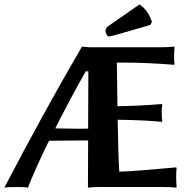

<svg xmlns="http://www.w3.org/2000/svg" viewBox="-21 -863 883 886"><path d="M623 -842.8Q663.1 -814.9 680.2 -762.2L672.9 -748L521 -704.1Q490.2 -695.3 481.9 -694.8Q476.1 -694.8 470.9 -703.9Q465.8 -712.9 465.8 -720.2Q465.8 -734.4 481 -744.1ZM205.1 -213.4Q139.6 -79.6 107.9 2.9Q95.7 0 63 0Q11.2 0 -1 2.9Q179.7 -343.3 356.9 -647.5L392.1 -645H439.9H478H722.2Q758.3 -645 782.2 -647.9L784.2 -645Q782.2 -617.2 782.2 -604Q782.2 -584 784.2 -567.9L782.2 -564Q654.8 -574.2 548.8 -574.2Q531.2 -574.2 518.1 -574.2Q518.6 -553.2 521 -373Q618.2 -374 725.1 -382.8L728 -379.9Q725.1 -366.7 725.1 -347.2Q725.1 -318.4 728 -304.2L725.1 -300.8Q649.4 -308.6 522 -310.5Q524.4 -150.4 529.3 -70.8Q574.2 -72.3 639.9 -77.4Q705.6 -82.5 749 -86.9L792 -90.8L793.9 -86.9Q792 -70.8 792 -43.9Q792 -27.8 793.9 0L792 2.9Q768.1 0 731.9 0H535.2H523.4H439.9Q401.9 0 384.8 2.9Q384.8 -4.4 385.7 -214.8Q361.8 -214.8 350.1 -214.8Q282.2 -214.8 205.1 -213.4ZM385.7 -269.5Q386.2 -426.8 386.7 -533.7H374.5Q303.2 -407.7 233.9 -270.5Q246.6 -270.5 271 -270Q295.4 -269.5 314.5 -269.3Q333.5 -269 345.2 -269Q363.8 -269 385.7 -269.5Z"/></svg>

Font: Linux Biolinum
Style: Bold
Weight: 700
Designer: Philipp H. Poll
Foundry: Philipp H. Poll
Version: Version 1.3.2 ; ttfautohint (v0.9)